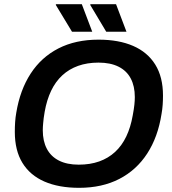

<svg xmlns="http://www.w3.org/2000/svg" viewBox="-20 -888 822 920"><path d="M359 12Q262 12 193 -18Q124 -48 87.5 -107.5Q51 -167 51 -256Q51 -280 52.5 -303Q54 -326 58 -348Q76 -457 127 -535.5Q178 -614 260 -656Q342 -698 452 -698Q549 -698 618 -668Q687 -638 724 -578.5Q761 -519 761 -430Q761 -408 759.5 -386Q758 -364 754 -342Q737 -232 685.5 -152.5Q634 -73 551.5 -30.5Q469 12 359 12ZM357 -99Q412 -99 455.5 -114.5Q499 -130 531.5 -160Q564 -190 585 -234Q606 -278 616 -335Q619 -351 621 -364Q623 -377 624 -387Q625 -397 625.5 -406Q626 -415 626 -423Q626 -475 606.5 -512Q587 -549 548 -568.5Q509 -588 452 -588Q398 -588 354.5 -572.5Q311 -557 278.5 -527Q246 -497 225 -453Q204 -409 194 -352Q191 -336 189.5 -323Q188 -310 187 -299.5Q186 -289 185.5 -280.5Q185 -272 185 -264Q185 -212 204.5 -175Q224 -138 262.5 -118.5Q301 -99 357 -99ZM325 -736 247 -865 249 -868H372L422 -736ZM489 -736 412 -865 414 -868H536L586 -736Z"/></svg>

Font: Archivo SemiBold SemiBold
Style: Italic
Weight: 600
Italic angle: -10°
Version: Version 2.001